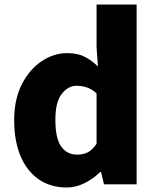

<svg xmlns="http://www.w3.org/2000/svg" viewBox="-20 -819 698 853"><path d="M276 14Q205 14 152.5 -22Q100 -58 71.5 -125Q43 -192 43 -285Q43 -378 77 -444.5Q111 -511 165 -547Q219 -583 278 -583Q325 -583 356 -567Q387 -551 415 -524L409 -609V-799H587V0H442L429 -55H425Q395 -25 356 -5.5Q317 14 276 14ZM323 -132Q349 -132 369.5 -142Q390 -152 409 -180V-404Q389 -423 366 -430.5Q343 -438 320 -438Q283 -438 254.5 -402Q226 -366 226 -287Q226 -205 251.5 -168.5Q277 -132 323 -132Z"/></svg>

Font: Source Han Sans CN Heavy
Style: Regular
Weight: 900
Designer: Ryoko NISHIZUKA 西塚涼子 (kana, bopomofo & ideographs); Paul D. Hunt (Latin, Greek & Cyrillic); Sandoll Communications 산돌커뮤니
Foundry: Adobe
Version: Version 2.000;hotconv 1.0.107;makeotfexe 2.5.65593